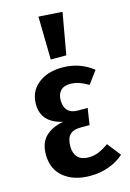

<svg xmlns="http://www.w3.org/2000/svg" viewBox="-125 -880 647 955"><g transform="rotate(-15 198.0 -402.0)"><path d="M379 -489 331 -424Q306 -439 284 -446.5Q262 -454 237 -454Q206 -454 189 -436.5Q172 -419 172 -386Q172 -353 189.5 -334.5Q207 -316 240 -316H292L279 -231H235Q194 -231 176.5 -212Q159 -193 159 -153Q159 -117 178 -97Q197 -77 234 -77Q261 -77 285.5 -87Q310 -97 338 -117L392 -48Q360 -19 315 -2.5Q270 14 217 14Q134 14 82.5 -28Q31 -70 31 -145Q31 -204 63 -236.5Q95 -269 156 -281Q48 -305 48 -400Q48 -465 96 -504Q144 -543 221 -543Q311 -543 379 -489ZM295 -810 257 -596H177L173 -818Z"/></g></svg>

Font: Fira Sans Compressed Medium
Style: Regular
Weight: 500
Width: 1
Designer: bBox Type GmbH & Carrois Corporate GbR & Edenspiekermann AG
Foundry: bBox Type GmbH & Carrois Corporate GbR & Edenspiekermann AG
Version: Version 4.301